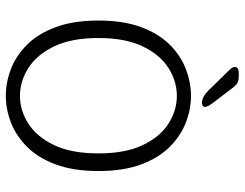

<svg xmlns="http://www.w3.org/2000/svg" viewBox="-110 -718 840 659"><g transform="rotate(90 309.5 -389.0)"><path d="M309.5 10.5Q263 10.5 217 -7.2Q171 -25 133.5 -62.8Q96 -100.5 73.5 -161.2Q51 -222 51 -307.5Q51 -393 73.5 -453.5Q96 -514 133.5 -551.8Q171 -589.5 217 -607.2Q263 -625 309.5 -625Q356 -625 401.5 -607.2Q447 -589.5 484.8 -551.8Q522.5 -514 545 -453.5Q567.5 -393 567.5 -307.5Q567.5 -222 545 -161.2Q522.5 -100.5 484.8 -62.8Q447 -25 401.5 -7.2Q356 10.5 309.5 10.5ZM309.5 -38Q359.5 -38 404.8 -66.8Q450 -95.5 478.5 -155Q507 -214.5 507 -307.5Q507 -400 478.5 -459.5Q450 -519 404.8 -547.8Q359.5 -576.5 309.5 -576.5Q259.5 -576.5 214 -547.8Q168.5 -519 139.8 -459.5Q111 -400 111 -307.5Q111 -214.5 139.8 -155Q168.5 -95.5 214 -66.8Q259.5 -38 309.5 -38ZM334 -662.5Q323.5 -662.5 312.8 -668.2Q302 -674 290.5 -685.5L222 -755.5Q210.5 -766.5 210.5 -775.5Q210.5 -782.5 216.2 -785.8Q222 -789 230.5 -789H241.5Q257.5 -789 265.8 -784Q274 -779 283.5 -766L332.5 -702Q347.5 -682 347.5 -673.5Q347.5 -668 343 -665.2Q338.5 -662.5 334 -662.5Z"/></g></svg>

Font: Sono ExtraLight Monospace Light
Style: Regular
Weight: 300
Version: Version 2.112